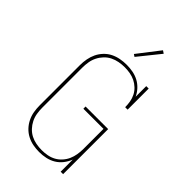

<svg xmlns="http://www.w3.org/2000/svg" viewBox="-283 -1060 1166 1166"><g transform="rotate(45 300.0 -476.5)"><path d="M296 8Q269 8 242.5 3Q216 -2 192 -14.5Q168 -27 149.5 -46.5Q131 -66 119 -90.5Q107 -115 102.5 -141.5Q98 -168 98 -195V-540Q98 -567 103 -594Q108 -621 119.5 -645Q131 -669 150 -689Q169 -709 193 -721Q217 -733 244 -738Q271 -743 298 -743Q325 -743 351.5 -738Q378 -733 401.5 -720.5Q425 -708 443.5 -688Q462 -668 473 -644V-735H494V-554H473Q473 -577 469 -600Q465 -623 454.5 -643.5Q444 -664 427 -680Q410 -696 389.5 -706Q369 -716 346 -720Q323 -724 300 -724Q276 -724 251.5 -719.5Q227 -715 205 -704Q183 -693 166 -675Q149 -657 138 -635Q127 -613 123 -588.5Q119 -564 119 -540V-195Q119 -171 123 -146.5Q127 -122 138 -100Q149 -78 166 -60Q183 -42 204.5 -31Q226 -20 250.5 -15.5Q275 -11 299 -11Q323 -11 347 -15.5Q371 -20 392 -31.5Q413 -43 429.5 -61.5Q446 -80 455.5 -101.5Q465 -123 469 -147Q473 -171 473 -195V-368H300V-387H494V0H473V-104Q463 -78 445.5 -55.5Q428 -33 404 -18.5Q380 -4 352 2Q324 8 296 8ZM297 -810 282 -820 391 -961 409 -949Z"/></g></svg>

Font: Iosevka Curly Slab ThEx
Style: Regular
Weight: 100
Width: 7
Monospace: yes
Designer: Belleve Invis
Foundry: Belleve Invis
Version: Version 11.1.0; ttfautohint (v1.8.3)